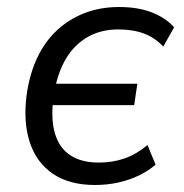

<svg xmlns="http://www.w3.org/2000/svg" viewBox="-20 -519 524 548"><path d="M251 9Q178 9 131 -23Q84 -55 65 -113Q46 -171 56 -248Q64 -306 85.5 -352.5Q107 -399 141.5 -431.5Q176 -464 221 -481.5Q266 -499 320 -499Q374 -499 413.5 -483.5Q453 -468 477 -441L446 -386Q423 -411 391.5 -423Q360 -435 318 -435Q268 -435 230.5 -413.5Q193 -392 169.5 -353.5Q146 -315 136 -261L131 -280H372L363 -219H122L132 -236Q125 -178 137 -137.5Q149 -97 180.5 -76Q212 -55 262 -55Q302 -55 336 -67Q370 -79 401 -105L424 -49Q403 -31 376 -18Q349 -5 317.5 2Q286 9 251 9Z"/></svg>

Font: Nunito Sans 10pt SemiCondensed
Style: Italic
Weight: 400
Width: 4
Italic angle: -9°
Designer: Vernon Adams
Foundry: Vernon Adams
Version: Version 3.101;gftools[0.9.27]